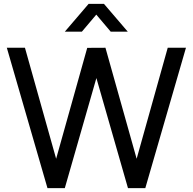

<svg xmlns="http://www.w3.org/2000/svg" viewBox="-20 -965 989 985"><path d="M513.5 -945H434.5L312.5 -802.5H400L474 -890L548 -802.5H635.5ZM312.5 0 474.5 -564.5 636.5 0H725.5L934 -720H840.5L681 -150.5L521 -720L427.5 -719.5L268 -150.5L108 -720H15L223.5 0Z"/></svg>

Font: Hauora Medium
Style: Regular
Weight: 500
Designer: Wayne Shih
Foundry: WCYS
Version: Version 1.001;hotconv 1.0.109;makeotfexe 2.5.65596